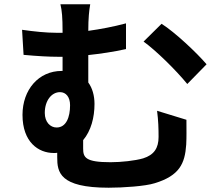

<svg xmlns="http://www.w3.org/2000/svg" viewBox="-20 -826 1040 896"><path d="M189 -299C189 -357 221 -396 260 -396C288 -396 307 -373 307 -335C307 -279 289 -231 244 -231C215 -231 189 -256 189 -299ZM713 -309C719 -263 720 -226 720 -187C720 -135 699 -103 648 -87C610 -76 546 -69 496 -69C379 -69 368 -91 368 -133V-172C405 -216 421 -278 421 -341C421 -380 411 -415 392 -441V-569C448 -575 510 -584 568 -597V-717C508 -701 449 -690 392 -682C392 -742 396 -777 401 -806H262C269 -777 272 -744 272 -681V-673H243C196 -673 138 -679 83 -687L90 -570C155 -564 209 -561 252 -561H272V-495H268C160 -495 85 -407 85 -290C85 -163 159 -112 231 -112C236 -112 242 -112 247 -113V-92C247 -23 257 50 487 50C554 50 658 43 702 29C817 -6 843 -62 849 -151C851 -192 850 -211 850 -267ZM650 -632C707 -591 800 -500 854 -434L944 -526C899 -579 796 -676 734 -715Z"/></svg>

Font: Source Han Sans Old Style Bold
Style: Regular
Weight: 700
Designer: Ryoko NISHIZUKA (kana & ideographs); Paul D. Hunt (Latin, Greek & Cyrillic); Wenlong ZHANG (bopomofo); Sandoll Communica
Foundry: Adobe Systems Incorporated
Version: Version 1.004;PS 1.004;hotconv 1.0.81;makeotf.lib2.5.63406